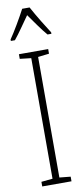

<svg xmlns="http://www.w3.org/2000/svg" viewBox="-104 -985 440 1021"><g transform="rotate(-10 116.0 -474.5)"><path d="M136 -949H96C73 -905 31 -833 7 -799V-791H29C55 -822 90 -875 116 -911C144 -872 177 -823 205 -791H226V-799C210 -823 161 -902 136 -949ZM195 0V-25L135 -31V-682L195 -689V-714H37V-689L98 -682V-31L37 -25V0Z"/></g></svg>

Font: Noto Sans Sinhala ExtraCondensed ExtraLight
Style: Regular
Weight: 200
Width: 2
Designer: Jelle Bosma - Monotype Design Team
Foundry: Monotype Imaging Inc.
Version: Version 2.006